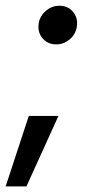

<svg xmlns="http://www.w3.org/2000/svg" viewBox="-60 -518 311 680"><path d="M-40 142.1 42 -107.4H147L33.7 142.1ZM139.2 -360.8Q108.4 -360.8 90.3 -382.8Q72.3 -404.8 77.1 -435.5Q81.5 -461.9 102.5 -479.7Q123.5 -497.6 150.4 -497.6Q181.2 -497.6 199.2 -475.3Q217.3 -453.1 211.9 -422.4Q207.5 -396 186.5 -378.4Q165.5 -360.8 139.2 -360.8Z"/></svg>

Font: Inter Display Medium
Style: Italic
Weight: 500
Italic angle: -9.39999°
Designer: Rasmus Andersson
Foundry: rsms
Version: Version 4.000;git-a52131595